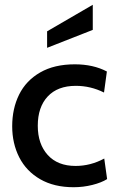

<svg xmlns="http://www.w3.org/2000/svg" viewBox="-20 -773 494 803"><path d="M31 -245Q31 -319 60 -377.5Q89 -436 148 -470Q207 -504 293 -504Q370 -504 427 -474L415 -386Q359 -414 297 -414Q221 -414 179.5 -369.5Q138 -325 138 -247Q138 -171 179.5 -125Q221 -79 296 -79Q359 -79 416 -110L428 -24Q404 -9 366 0.5Q328 10 288 10Q206 10 148 -23.5Q90 -57 60.5 -115Q31 -173 31 -245ZM177 -642 368 -753V-648L177 -573Z"/></svg>

Font: Cabin Medium
Style: Regular
Weight: 500
Designer: Pablo Impallari
Foundry: Pablo Impallari. http://www.impallari.com Igino Marini. http://www.ikern.com
Version: Version 2.200